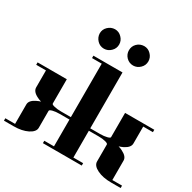

<svg xmlns="http://www.w3.org/2000/svg" viewBox="-196 -1119 1315 1315"><g transform="rotate(30 461.5 -461.5)"><path d="M0 0V-19H77.1V-172.9Q77.1 -205.1 122.1 -227.1Q138.7 -235.4 154.8 -240.2Q135.3 -245.6 122.1 -252.9Q77.1 -274.9 77.1 -308.1V-441.9H0V-460.9H231V-269Q231 -260.7 252.9 -255.9Q274.9 -250 308.1 -250H384.8V-672.9H308.1V-691.9H538.1V-250H615.2Q647.5 -250 669.9 -255.9Q691.9 -261.7 691.9 -269V-460.9H922.9V-441.9H846.2V-308.1Q846.2 -275.9 800.8 -252.9Q786.6 -246.1 768.1 -240.2Q785.6 -235.4 800.8 -227.1Q846.2 -204.6 846.2 -172.9V-19H922.9V0H846.2Q781.2 0 736.8 -22Q691.9 -43.9 691.9 -77.1V-210.9Q691.9 -219.2 669.9 -225.1Q647.9 -231 615.2 -231H538.1V-19H615.2V0H308.1V-19H384.8V-231H308.1Q275.4 -231 252.9 -225.1Q231 -219.2 231 -210.9V-77.1Q231 -44.9 186 -22Q141.6 0 77.1 0ZM269 -846.2Q269 -877.9 292 -899.9Q314.9 -921.9 346.2 -922.9Q377.9 -922.9 399.9 -899.9Q422.4 -877.4 422.9 -846.2Q422.9 -814 399.9 -792Q377.4 -769.5 346.2 -769Q314 -769 292 -792Q270 -814.9 269 -846.2ZM500 -846.2Q500 -877.9 522 -899.9Q543.9 -921.9 577.1 -922.9Q608.9 -922.9 630.9 -899.9Q653.3 -877.4 653.8 -846.2Q653.8 -814 630.9 -792Q607.9 -769.5 577.1 -769Q544.9 -769 522 -792Q500 -814.9 500 -846.2Z"/></g></svg>

Font: Hjet
Style: Regular
Weight: 400
Designer: T. Christopher White
Version: Version 1.2